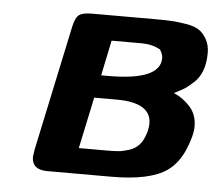

<svg xmlns="http://www.w3.org/2000/svg" viewBox="-41 -502 620 547"><g transform="rotate(5 269.5 -229.0)"><path d="M68.8 -37.1Q68.8 -37.1 71.8 -58.1L147.9 -416Q153.8 -442.9 164.3 -450.4Q174.8 -458 200.2 -458H378.9Q409.7 -458 427.7 -457Q445.8 -456.1 470 -452.1Q494.1 -448.2 507.1 -439.7Q520 -431.2 529.5 -414.6Q539.1 -397.9 539.1 -375Q539.1 -347.2 531.5 -325.7Q523.9 -304.2 508.1 -289.6Q492.2 -274.9 482.7 -269Q473.1 -263.2 453.1 -252.9Q480 -241.7 500 -219.2Q520 -196.8 520 -164.1Q520 -137.2 502.9 -96.7Q485.8 -56.2 455.1 -34.2Q406.2 0 296.9 0H110.8Q68.8 -1 68.8 -37.1ZM196.8 -73.2H275.9Q296.9 -73.2 309.3 -74.2Q321.8 -75.2 339.4 -80.6Q356.9 -85.9 368.4 -98.4Q379.9 -110.8 386.2 -131.8Q391.1 -147 391.1 -160.2Q391.1 -220.2 292 -220.2H228ZM242.2 -285.2H262.2Q411.1 -285.2 411.1 -349.1Q411.1 -360.4 402.8 -373Q379.9 -386.2 349.1 -386.2H263.2Z"/></g></svg>

Font: CMU Sans Serif
Style: BoldOblique
Weight: 700
Italic angle: -12°
Version: Version 0.7.0